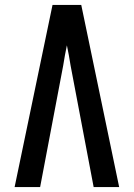

<svg xmlns="http://www.w3.org/2000/svg" viewBox="-20 -755 540 775"><path d="M39 0 192 -735H308L461 0H358L265 -490Q262 -511 258 -531.5Q254 -552 250 -572Q246 -552 242 -531.5Q238 -511 235 -490L142 0Z"/></svg>

Font: Iosevka Custom Semibold
Style: Regular
Weight: 600
Designer: Belleve Invis
Foundry: Belleve Invis
Version: Version 27.0.2; ttfautohint (v1.8.4)